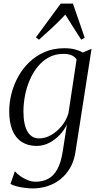

<svg xmlns="http://www.w3.org/2000/svg" viewBox="-20 -805 550 1073"><path d="M402 42.5Q394.5 93.5 372.5 132Q350.5 170.5 318.2 196.2Q286 222 246.2 235Q206.5 248 163 248Q144 248 120 245Q96 242 74 236.5Q52 231 38.5 223L63 152Q74.5 165.5 93.2 179Q112 192.5 134.5 201.5Q157 210.5 179 210.5Q219 210.5 249.5 194.2Q280 178 300.2 141Q320.5 104 330.5 42L354 -110Q340 -79 314.2 -51.5Q288.5 -24 255.2 -6.8Q222 10.5 184 10.5Q136 10.5 101.5 -11.8Q67 -34 49.2 -77.2Q31.5 -120.5 31.5 -183Q31.5 -232 44.2 -282Q57 -332 82.2 -377.5Q107.5 -423 144.8 -458.5Q182 -494 230.8 -514.8Q279.5 -535.5 339.5 -535.5Q373.5 -535.5 398 -529.2Q422.5 -523 442.5 -511.5L491.5 -532ZM408 -473Q398.5 -488.5 379.5 -496.2Q360.5 -504 335 -504Q289 -504 253 -484.5Q217 -465 190.2 -431.8Q163.5 -398.5 145.8 -356.8Q128 -315 119.5 -269.8Q111 -224.5 111 -182Q111 -144 117 -115.8Q123 -87.5 134.2 -68.8Q145.5 -50 161.8 -40.8Q178 -31.5 199 -31.5Q232.5 -31.5 265.5 -50.2Q298.5 -69 324.5 -100.8Q350.5 -132.5 362.5 -172ZM198 -583 180.5 -596 319.5 -785H387.5L453.5 -594L434 -583Q412.5 -615.5 391.8 -648.8Q371 -682 345 -723.5Q312.5 -688.5 277.5 -655.5Q242.5 -622.5 198 -583Z"/></svg>

Font: Merriweather 96pt Light
Style: Italic
Weight: 300
Italic angle: -7.8°
Version: Version 2.101